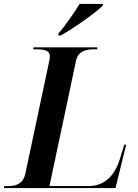

<svg xmlns="http://www.w3.org/2000/svg" viewBox="-44 -954 701 974"><path d="M253 -785 251 -774H264C333 -812 443 -891 476 -924L479 -934H360C332 -890 289 -825 253 -785ZM-24 0H542L596 -220H586L564 -147C541 -73 494 -10 404 -10H207L341 -643C352 -696 392 -704 436 -704H449L450 -714H126L124 -704H137C179 -704 209 -699 209 -668C209 -660 207 -647 204 -636L85 -75C73 -18 34 -10 -5 -10H-22Z"/></svg>

Font: Noto Serif Display SemiBold
Style: Italic
Weight: 600
Italic angle: -12°
Designer: Monotype Design Team
Foundry: Monotype Imaging Inc.
Version: Version 2.009